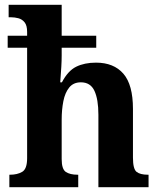

<svg xmlns="http://www.w3.org/2000/svg" viewBox="-20 -780 663 800"><path d="M19 0V-52H22Q52 -52 72.5 -64Q93 -76 93 -121V-581H12V-631H93V-647Q93 -674 82.5 -687Q72 -700 56.5 -704Q41 -708 27 -708H16V-760H237V-631H381V-581H237V-549Q237 -527 235.5 -502Q234 -477 232.5 -459Q231 -441 231 -437H238Q263 -485 297.5 -502Q332 -519 380 -519Q454 -519 494 -473Q534 -427 534 -326V-123Q534 -76 549 -64Q564 -52 596 -52H599V0H390V-302Q390 -366 373.5 -401.5Q357 -437 317 -437Q286 -437 268.5 -415.5Q251 -394 244 -358.5Q237 -323 237 -281V-117Q237 -75 254.5 -63.5Q272 -52 303 -52H306V0Z"/></svg>

Font: Noto Serif Thai SemiCondensed
Style: Bold
Weight: 700
Width: 4
Designer: Monotype Design Team
Foundry: Monotype Imaging Inc.
Version: Version 2.002; ttfautohint (v1.8.4.7-5d5b)